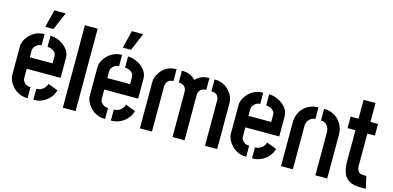

<svg xmlns="http://www.w3.org/2000/svg" viewBox="-70 -1181 3273 1598"><g transform="rotate(15 1566.5 -382.0)"><path d="M201 -612 238 -764H336L271 -612ZM212 0Q169 0 136.5 -16Q104 -32 82.5 -56Q61 -80 50 -105.5Q39 -131 39 -150V-404Q39 -423 50 -448Q61 -473 83 -497Q105 -521 137 -536.5Q169 -552 211 -552V-455Q190 -455 175 -445Q160 -435 151 -421Q142 -407 142 -395V-334H338V-394Q338 -415 326.5 -428.5Q315 -442 297.5 -449Q280 -456 262 -456V-552Q302 -552 341.5 -533Q381 -514 407.5 -481Q434 -448 434 -405V-235H142V-150Q142 -140 150 -127Q158 -114 174 -104.5Q190 -95 212 -95ZM262 0V-95Q288 -95 306 -105Q324 -115 335 -130Q346 -145 350 -160L435 -128Q428 -96 404.5 -66.5Q381 -37 345 -18.5Q309 0 262 0Z M516 0V-710H626V0Z M869 -612 906 -764H1004L939 -612ZM880 0Q837 0 804.5 -16Q772 -32 750.5 -56Q729 -80 718 -105.5Q707 -131 707 -150V-404Q707 -423 718 -448Q729 -473 751 -497Q773 -521 805 -536.5Q837 -552 879 -552V-455Q858 -455 843 -445Q828 -435 819 -421Q810 -407 810 -395V-334H1006V-394Q1006 -415 994.5 -428.5Q983 -442 965.5 -449Q948 -456 930 -456V-552Q970 -552 1009.5 -533Q1049 -514 1075.5 -481Q1102 -448 1102 -405V-235H810V-150Q810 -140 818 -127Q826 -114 842 -104.5Q858 -95 880 -95ZM930 0V-95Q956 -95 974 -105Q992 -115 1003 -130Q1014 -145 1018 -160L1103 -128Q1096 -96 1072.5 -66.5Q1049 -37 1013 -18.5Q977 0 930 0Z M1461 0V-389Q1461 -415 1444.5 -433.5Q1428 -452 1394 -452V-554Q1437 -554 1464.5 -541Q1492 -528 1513 -506Q1533 -528 1560.5 -541Q1588 -554 1631 -554V-452Q1597 -452 1581 -433.5Q1565 -415 1565 -389V0ZM1180 0V-402Q1180 -423 1190 -448.5Q1200 -474 1220.5 -498.5Q1241 -523 1272.5 -538.5Q1304 -554 1348 -554V-452Q1315 -452 1299.5 -432.5Q1284 -413 1284 -389V0ZM1741 0V-389Q1741 -417 1725 -434.5Q1709 -452 1675 -452V-554Q1719 -554 1751.5 -538Q1784 -522 1805 -497.5Q1826 -473 1836 -447.5Q1846 -422 1846 -402V0Z M2096 0Q2053 0 2020.5 -16Q1988 -32 1966.5 -56Q1945 -80 1934 -105.5Q1923 -131 1923 -150V-404Q1923 -423 1934 -448Q1945 -473 1967 -497Q1989 -521 2021 -536.5Q2053 -552 2095 -552V-455Q2074 -455 2059 -445Q2044 -435 2035 -421Q2026 -407 2026 -395V-334H2222V-394Q2222 -415 2210.5 -428.5Q2199 -442 2181.5 -449Q2164 -456 2146 -456V-552Q2186 -552 2225.5 -533Q2265 -514 2291.5 -481Q2318 -448 2318 -405V-235H2026V-150Q2026 -140 2034 -127Q2042 -114 2058 -104.5Q2074 -95 2096 -95ZM2146 0V-95Q2172 -95 2190 -105Q2208 -115 2219 -130Q2230 -145 2234 -160L2319 -128Q2312 -96 2288.5 -66.5Q2265 -37 2229 -18.5Q2193 0 2146 0Z M2396 -378Q2396 -413 2408 -444.5Q2420 -476 2443 -500.5Q2466 -525 2498.5 -539Q2531 -553 2571 -553V-453Q2551 -453 2534.5 -442.5Q2518 -432 2508 -414Q2498 -396 2498 -373V0H2396ZM2692 -373Q2692 -392 2684 -410.5Q2676 -429 2659 -441Q2642 -453 2619 -453V-553Q2659 -553 2691.5 -539Q2724 -525 2747 -500Q2770 -475 2782 -443.5Q2794 -412 2794 -378V0H2692Z M3081 0Q3016 0 2980.5 -22.5Q2945 -45 2931 -85Q2917 -125 2917 -179V-449H2849V-548H2917V-711H3020V-548H3085V-448H3020V-170Q3020 -144 3032.5 -124.5Q3045 -105 3084 -105H3103L3127 0Z"/></g></svg>

Font: Stick No Bills ExtraLight SemiBold
Style: Regular
Weight: 600
Version: Version 2.000